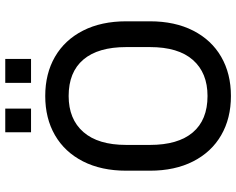

<svg xmlns="http://www.w3.org/2000/svg" viewBox="-104 -784 898 730"><g transform="rotate(-90 345.0 -419.0)"><path d="M297 -750H207V-848H297ZM486 -750H395V-848H486ZM629 -388V-298Q629 -203 593.5 -133.5Q558 -64 494 -27Q430 10 345 10Q260 10 196 -27Q132 -64 96.5 -133.5Q61 -203 61 -298V-388Q61 -483 96.5 -552.5Q132 -622 196 -659Q260 -696 345 -696Q430 -696 494 -659Q558 -622 593.5 -552.5Q629 -483 629 -388ZM159 -388V-298Q159 -191 206.5 -135Q254 -79 345 -79Q433 -79 482 -134.5Q531 -190 531 -298V-388Q531 -495 483.5 -551Q436 -607 345 -607Q257 -607 208 -551Q159 -495 159 -388Z"/></g></svg>

Font: Chivo
Style: Regular
Weight: 400
Designer: Hector Gatti
Foundry: Omnibus-Type
Version: Version 1.006; ttfautohint (v1.4.1)